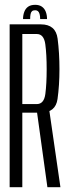

<svg xmlns="http://www.w3.org/2000/svg" viewBox="-20 -776 292 796"><path d="M20 0H72.5V-309H149.5Q210.5 -309 218.5 -365.5Q226.5 -422 226.5 -489Q226.5 -557 218.8 -616Q211 -675 149.5 -675H20ZM176.5 0H230.5L183 -328L132.5 -317.5ZM72.5 -344.5V-635H132.5Q162 -635 167.8 -592.8Q173.5 -550.5 173.5 -489Q173.5 -428.5 168 -386.5Q162.5 -344.5 132.5 -344.5ZM126 -756Q108 -756 97 -748.5Q86 -741 80.8 -727.2Q75.5 -713.5 75.5 -697H105Q105 -709.5 106.8 -717.8Q108.5 -726 113 -729.8Q117.5 -733.5 126 -733.5Q132.5 -733.5 137 -730Q141.5 -726.5 144 -718.2Q146.5 -710 146.5 -697H175Q175 -713.5 169.8 -727.2Q164.5 -741 153.5 -748.5Q142.5 -756 126 -756Z"/></svg>

Font: Anybody ExtraCondensed Light
Style: Regular
Weight: 300
Width: 2
Version: Version 1.113;gftools[0.9.25]